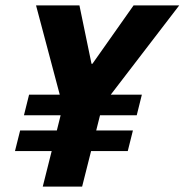

<svg xmlns="http://www.w3.org/2000/svg" viewBox="-20 -695 688 715"><path d="M139.2 0 172.5 -132.5H35.8L55 -209.2H191.7L205.8 -265.8H69.2L88.3 -342.5H202.5L114.2 -675H275.8L320.8 -457.5H324.2L477.5 -675H647.5L392.5 -342.5H508.3L489.2 -265.8H352.5L338.3 -209.2H475L455.8 -132.5H319.2L285.8 0Z"/></svg>

Font: Funnel Sans Light ExtraBold
Style: Italic
Weight: 800
Italic angle: -14.036°
Version: Version 1.000